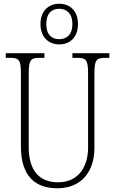

<svg xmlns="http://www.w3.org/2000/svg" viewBox="-20 -999 618 1029"><path d="M298 -761C354 -761 398 -799 398 -870C398 -941 354 -979 298 -979C241 -979 197 -941 197 -870C197 -799 241 -761 298 -761ZM298 -789C258 -789 228 -812 228 -870C228 -928 258 -952 298 -952C336 -952 368 -928 368 -870C368 -812 336 -789 298 -789ZM287 10C421 10 486 -85 486 -205V-605C486 -679 497 -689 545 -689H566V-714H368V-689H393C441 -689 452 -679 452 -606V-207C452 -113 406 -22 291 -22C196 -22 134 -79 134 -210V-605C134 -679 145 -689 193 -689H218V-714H11V-689H33C81 -689 92 -679 92 -607V-214C92 -54 170 10 287 10Z"/></svg>

Font: Noto Serif Georgian Condensed ExtraLight
Style: Regular
Weight: 200
Width: 3
Designer: Monotype Design Team, Akaki Razmadze
Foundry: Google LLC
Version: Version 2.003